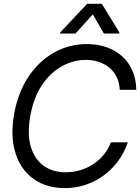

<svg xmlns="http://www.w3.org/2000/svg" viewBox="-20 -966 727 996"><path d="M519 -792 461.4 -891.6 371.6 -792H291.5L292.5 -797.9L432.1 -946.3H508.3L599.1 -797.9L598.1 -792ZM316.9 9.8Q222.2 9.8 156 -36.4Q89.8 -82.5 61.5 -167.7Q33.2 -252.9 52.2 -369.1Q71.8 -482.9 126 -565.4Q180.2 -647.9 259 -692.6Q337.9 -737.3 430.2 -737.3Q485.8 -737.3 532.2 -721.2Q578.6 -705.1 613 -674.6Q647.5 -644 666.7 -599.9Q686 -555.7 687 -500H601.1Q599.1 -538.1 585 -566.9Q570.8 -595.7 546.9 -615.2Q522.9 -634.8 492.2 -645Q461.4 -655.3 426.3 -655.3Q358.9 -655.3 298.3 -620.8Q237.8 -586.4 194.8 -520.3Q151.9 -454.1 136.2 -358.4Q120.6 -265.1 140.9 -201.4Q161.1 -137.7 208 -105Q254.9 -72.3 319.8 -72.3Q356.9 -72.3 392.8 -82.3Q428.7 -92.3 460.2 -112.1Q491.7 -131.8 516.1 -160.6Q540.5 -189.5 555.2 -227.5H643.1Q623.5 -171.4 590.3 -127.4Q557.1 -83.5 513.9 -53Q470.7 -22.5 420.7 -6.3Q370.6 9.8 316.9 9.8Z"/></svg>

Font: Inter Tight
Style: Italic
Weight: 400
Italic angle: -9.39999°
Designer: Rasmus Andersson
Foundry: rsms
Version: Version 3.002